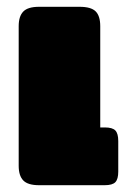

<svg xmlns="http://www.w3.org/2000/svg" viewBox="-20 -545 383 565"><path d="M35 -57V-468Q35 -497 48.5 -511Q62 -525 95 -525H214Q248 -525 261.5 -511.5Q275 -498 275 -468V-170H288Q311 -170 319.5 -161Q328 -152 328 -130V-40Q328 -18 319.5 -9Q311 0 288 0H95Q62 0 48.5 -14Q35 -28 35 -57Z"/></svg>

Font: Mitr
Style: Bold
Weight: 700
Designer: Thanarat Vachiruckul
Foundry: Cadson Demak
Version: Version 1.003